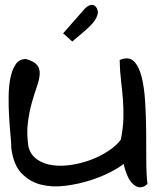

<svg xmlns="http://www.w3.org/2000/svg" viewBox="-20 -782 675 803"><path d="M27.3 -162.1Q27.3 -181.6 23.9 -216.8Q20.5 -252 18.1 -293.5Q15.6 -335 16.1 -377.9Q16.6 -420.9 23.4 -455.6Q30.3 -490.2 45.4 -512.7Q60.5 -535.2 88.9 -535.2Q123 -525.4 135.3 -509.8Q147.5 -494.1 146 -471.7Q144.5 -449.2 134.3 -419.9Q124 -390.6 113.3 -353Q102.5 -315.4 96.7 -270Q90.8 -224.6 98.6 -169.9Q107.4 -134.8 134.3 -115.7Q161.1 -96.7 198.2 -91.3Q235.4 -85.9 277.8 -92.3Q320.3 -98.6 360.4 -113.8Q400.4 -128.9 433.6 -150.9Q466.8 -172.9 485.4 -198.2Q495.1 -247.1 496.1 -287.6Q497.1 -328.1 494.1 -366.2Q491.2 -404.3 486.3 -443.8Q481.4 -483.4 480.5 -531.2Q517.6 -546.9 539.1 -526.4Q560.5 -505.9 571.8 -462.4Q583 -418.9 586.9 -359.4Q590.8 -299.8 591.3 -236.8Q591.8 -173.8 591.8 -114.3Q591.8 -54.7 596.7 -12.7Q570.3 12.7 541.5 -7.8Q512.7 -28.3 497.1 -96.7Q481.4 -83 443.4 -63Q405.3 -43 356 -27.3Q306.6 -11.7 252.4 -4.9Q198.2 2 151.4 -9.8Q104.5 -21.5 70.3 -57.1Q36.1 -92.8 27.3 -162.1ZM328.1 -738.3Q340.8 -753.9 352.5 -758.8Q364.3 -763.7 372.1 -760.3Q379.9 -756.8 384.8 -747.6Q389.6 -738.3 389.6 -727.5Q386.7 -715.8 382.3 -706.5Q377.9 -697.3 367.2 -684.6Q356.4 -671.9 335.9 -653.8Q315.4 -635.7 282.2 -608.4L244.1 -642.6Z"/></svg>

Font: Architects Daughter-petzku
Style: Regular
Weight: 400
Designer: Kimberly Geswein
Foundry: Kimberly Geswein
Version: Version 1.000 2010 initial release